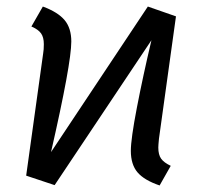

<svg xmlns="http://www.w3.org/2000/svg" viewBox="-20 -557 618 587"><path d="M464 -106Q464 -84 472.5 -72Q481 -60 502 -50L468 10Q421 -6 400.5 -30Q380 -54 380 -96Q380 -132 398.5 -228Q417 -324 443 -434L147 9L60 -20L112 -394Q114 -405 114 -422Q114 -443 105.5 -455Q97 -467 76 -476L111 -537Q157 -520 177.5 -495.5Q198 -471 198 -430Q198 -363 136 -92L432 -537L518 -507L466 -133Q464 -113 464 -106Z"/></svg>

Font: FiraGO Book
Style: Italic
Weight: 350
Italic angle: -8°
Designer: bBox Type GmbH
Foundry: bBox Type GmbH
Version: Version 1.001